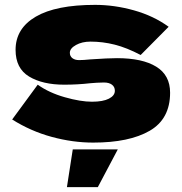

<svg xmlns="http://www.w3.org/2000/svg" viewBox="-20 -576 749 789"><path d="M30 -85 135 -228Q181 -195 246 -176.5Q311 -158 358 -158Q403 -158 427.5 -170.5Q452 -183 452 -203Q452 -219 440 -228Q428 -237 407 -237Q394 -237 377.5 -236Q361 -235 351 -234Q299 -228 244 -228Q155 -228 99.5 -261.5Q44 -295 44 -371Q44 -459 127 -507.5Q210 -556 371 -556Q450 -556 530.5 -533.5Q611 -511 673 -466L558 -350Q501 -380 451.5 -392.5Q402 -405 352 -405Q317 -405 292 -391Q267 -377 267 -359Q267 -345 277.5 -337Q288 -329 305 -329Q322 -329 352 -332Q425 -337 461 -337Q565 -337 622 -302Q679 -267 679 -195Q679 -87 595 -38.5Q511 10 363 10Q279 10 192.5 -13.5Q106 -37 30 -85ZM382 193H255L279 38H464Z"/></svg>

Font: Mantou Sans
Style: Regular
Weight: 400
Designer: Mant0u / artakana
Foundry: Mant0u / artakana
Version: Version 1.001;October 22, 2023;FontCreator 14.0.0.2901 64-bi